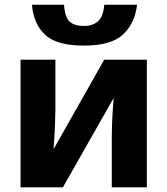

<svg xmlns="http://www.w3.org/2000/svg" viewBox="-20 -801 716 821"><path d="M67.9 -545.9V0H249L465.8 -381.8C464.4 -367.2 462.9 -342.8 460.9 -309.1C459 -274.9 458 -244.6 458 -217.8V0H607.9V-545.9H425.8L209 -163.1C209.5 -169.4 210.4 -183.6 211.9 -204.6C213.4 -225.6 214.4 -248 215.3 -272C216.3 -295.9 216.8 -315.4 216.8 -330.1V-545.9ZM425.8 -780.8C423.3 -746.1 414.1 -722.7 398.4 -709.5C382.8 -696.3 363.3 -689.9 339.8 -689.9C312.5 -689.9 292 -695.8 278.3 -708C264.6 -720.2 256.3 -744.1 253.9 -780.8H116.7C120.6 -727.1 139.2 -684.6 171.9 -653.3C204.6 -621.6 260.3 -606 338.9 -606C417.5 -606 473.6 -622.1 507.3 -654.8C541 -687 560.5 -729 565.9 -780.8Z"/></svg>

Font: Avrile Sans
Style: Bold
Weight: 700
Designer: Monotype Design Team, Google (font), Stefan Peev (BGR Cyrillic), Cristiano Sobral (main changes)
Foundry: The Avrile Sans Project Authors
Version: Version 3.110